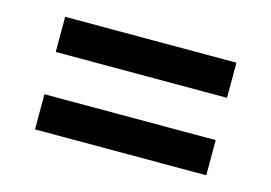

<svg xmlns="http://www.w3.org/2000/svg" viewBox="-52 -576 662 469"><g transform="rotate(15 279.0 -341.5)"><path d="M63 -395V-483.9H496.1V-395ZM63 -199.2V-288.1H496.1V-199.2Z"/></g></svg>

Font: Montagu Slab 144pt Medium
Style: Regular
Weight: 500
Designer: Florian Karsten
Foundry: Florian Karsten
Version: Version 1.000